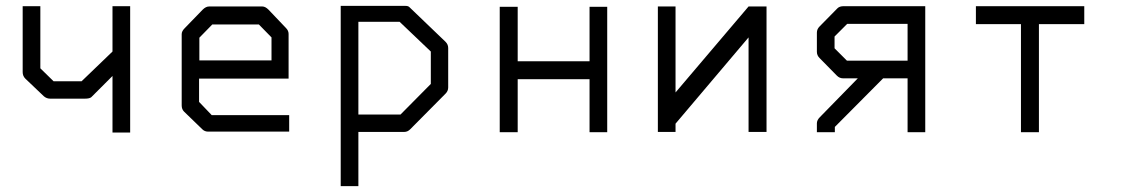

<svg xmlns="http://www.w3.org/2000/svg" viewBox="-20 -498 3820 652"><path d="M422 -477V-48H362V-240L290 -168Q284 -163 269 -163H150Q138.5 -163 129 -171L66 -231Q57 -240 57 -253V-477H117V-266L162 -222H257L362 -323V-477Z M656 -231V-152L699 -107H962V-51H687Q675 -51 667 -59L605 -119Q597 -127 597 -140V-382Q597 -392 607 -402L668 -465Q679 -476 690 -476H871Q881 -476 892 -465L951 -403Q960 -394 960 -383V-231ZM657 -293H902V-371L859 -415H701L657 -370Z M1137 -478H1357Q1366 -478 1370 -474L1493 -356Q1502 -347 1502 -335V-201Q1502 -189 1493 -180L1373 -59Q1364 -50 1353 -50H1197V134H1137ZM1197 -424V-109H1340L1443 -213V-323L1337 -424Z M1677 -475H1738V-290H1982V-475H2042V-49H1982V-229H1738V-49H1677Z M2583 -50H2522V-371L2274 -78V-50H2214V-476H2274V-184L2522 -476H2583Z M2893 -232H2843Q2831 -232 2822 -241L2763 -301Q2754 -310 2754 -322V-387Q2754 -399 2763 -408L2824 -470Q2831 -477 2845 -477H3122V-49H3062V-232H2979L2815 -67V-49H2754V-79Q2754 -90 2764 -100ZM3062 -292V-417H2857L2814 -374V-334L2856 -292Z M3294 -477H3662V-416H3508V-49H3447V-416H3294Z"/></svg>

Font: ibm3270
Style: Regular
Weight: 400
Monospace: yes
Version: Version 2.0.3